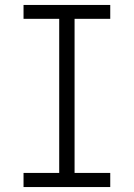

<svg xmlns="http://www.w3.org/2000/svg" viewBox="-20 -755 540 775"><path d="M75 0H425V-57H281V-679H425V-735H75V-679H219V-57H75Z"/></svg>

Font: Iosevka SS09 Light
Style: Regular
Weight: 300
Monospace: yes
Designer: Belleve Invis
Foundry: Belleve Invis
Version: Version 5.2.1; ttfautohint (v1.8.3)